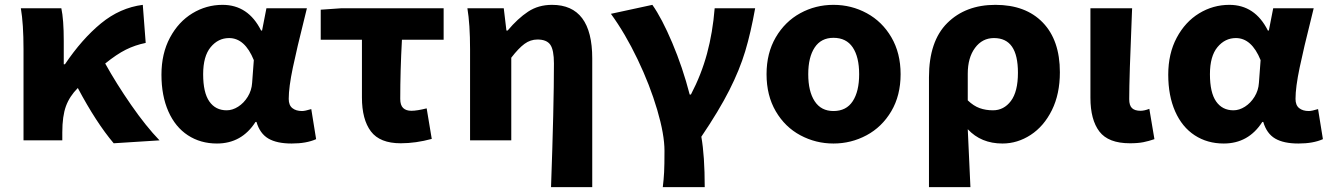

<svg xmlns="http://www.w3.org/2000/svg" viewBox="-20 -579 5486 792"><path d="M66 -545H233Q243 -499 243 -410V-314H248Q318 -418 396.5 -482.5Q475 -547 569 -559L581 -402Q537 -393 499 -374Q461 -355 414 -317Q460 -234 521 -146Q582 -58 638 0L449 12Q377 -73 301 -216Q267 -182 252 -141Q237 -100 237 -33V0H77V-376Q77 -481 66 -545Z M646 -271Q646 -358 681 -423.5Q716 -489 773.5 -524Q831 -559 898 -559Q1004 -559 1057 -453H1061L1079 -545H1246L1235 -500Q1205 -381 1188 -300Q1171 -219 1171 -171Q1171 -145 1186 -133Q1201 -121 1226 -121Q1238 -121 1264 -129L1284 -5Q1244 13 1183 13Q1122 13 1087 -7.5Q1052 -28 1038 -76H1034Q977 13 875 13Q807 13 755 -21Q703 -55 674.5 -119.5Q646 -184 646 -271ZM1020 -237 1027 -331Q990 -422 925 -422Q880 -422 849 -384.5Q818 -347 818 -273Q818 -197 843.5 -160.5Q869 -124 915 -124Q939 -124 962.5 -139Q986 -154 1002 -180Q1018 -206 1020 -237Z M1473 -177V-415H1303V-539L1389 -545H1810V-415H1638Q1631 -288 1631 -171Q1631 -145 1643 -133.5Q1655 -122 1677 -122Q1700 -122 1740 -132L1761 -6Q1695 12 1633 12Q1547 12 1510 -37Q1473 -86 1473 -177Z M2265 -317Q2265 -373 2250 -394.5Q2235 -416 2197 -416Q2168 -416 2143.5 -398Q2119 -380 2089 -341V0H1919V-376Q1919 -479 1908 -545H2058L2069 -453H2074Q2116 -503 2158.5 -531Q2201 -559 2257 -559Q2423 -559 2423 -338V193H2253Q2265 -141 2265 -317Z M2721 43Q2721 -24 2691 -126Q2661 -228 2610 -334.5Q2559 -441 2500 -522L2671 -559Q2710 -504 2753 -402.5Q2796 -301 2825 -189H2830Q2873 -271 2896.5 -358Q2920 -445 2928 -545H3095Q3077 -444 3054 -367.5Q3031 -291 2988.5 -207Q2946 -123 2873 -15Q2887 64 2887 193H2714Q2718 160 2719.5 131Q2721 102 2721 43Z M3142 -273Q3142 -360 3180 -425Q3218 -490 3281 -524.5Q3344 -559 3418 -559Q3492 -559 3555.5 -524.5Q3619 -490 3657 -425Q3695 -360 3695 -273Q3695 -185 3656.5 -120Q3618 -55 3554.5 -21Q3491 13 3418 13Q3345 13 3281.5 -21Q3218 -55 3180 -120Q3142 -185 3142 -273ZM3524 -273Q3524 -344 3497.5 -383.5Q3471 -423 3418 -423Q3367 -423 3340.5 -383Q3314 -343 3314 -273Q3314 -202 3340.5 -161.5Q3367 -121 3418 -121Q3471 -121 3497.5 -161.5Q3524 -202 3524 -273Z M4086 -559Q4211 -559 4281.5 -486Q4352 -413 4352 -281Q4352 -191 4319 -124.5Q4286 -58 4231.5 -22.5Q4177 13 4115 13Q4027 13 3972 -46L3983 193H3812V-260Q3812 -409 3887.5 -484Q3963 -559 4086 -559ZM4179 -279Q4179 -351 4154.5 -386.5Q4130 -422 4080 -422Q4032 -422 4002 -381.5Q3972 -341 3972 -275V-165Q3996 -142 4021 -133Q4046 -124 4076 -124Q4121 -124 4150 -162.5Q4179 -201 4179 -279Z M4478 -176V-545H4650L4649 -521Q4638 -259 4638 -170Q4638 -144 4649.5 -133Q4661 -122 4685 -122Q4700 -122 4721 -130L4742 -5Q4719 3 4696.5 7.5Q4674 12 4641 12Q4552 12 4515 -36.5Q4478 -85 4478 -176Z M4799 -271Q4799 -358 4834 -423.5Q4869 -489 4926.5 -524Q4984 -559 5051 -559Q5157 -559 5210 -453H5214L5232 -545H5399L5388 -500Q5358 -381 5341 -300Q5324 -219 5324 -171Q5324 -145 5339 -133Q5354 -121 5379 -121Q5391 -121 5417 -129L5437 -5Q5397 13 5336 13Q5275 13 5240 -7.5Q5205 -28 5191 -76H5187Q5130 13 5028 13Q4960 13 4908 -21Q4856 -55 4827.5 -119.5Q4799 -184 4799 -271ZM5173 -237 5180 -331Q5143 -422 5078 -422Q5033 -422 5002 -384.5Q4971 -347 4971 -273Q4971 -197 4996.5 -160.5Q5022 -124 5068 -124Q5092 -124 5115.5 -139Q5139 -154 5155 -180Q5171 -206 5173 -237Z"/></svg>

Font: Nebula Sans Bold
Style: Regular
Weight: 700
Designer: Paul D. Hunt for Adobe (as Source Sans)
Foundry: Nebula Entertainment & Broadcasting LLC
Version: Version 1.010